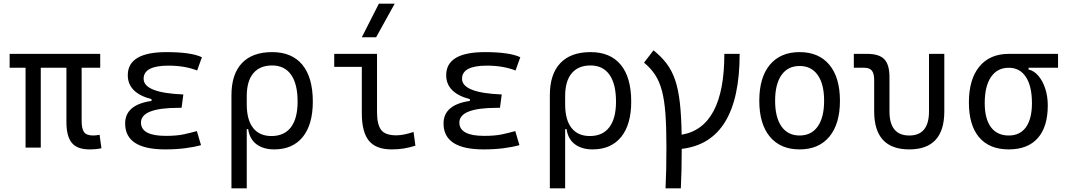

<svg xmlns="http://www.w3.org/2000/svg" viewBox="-20 -815 5899 1060"><path d="M474.1 9.8Q406.7 9.8 376.7 -26.1Q346.7 -62 346.7 -141.6V-440.9H205.1V0H121.1V-440.9H33.2V-517.6H533.2V-440.9H430.7V-146.5Q430.7 -105 443.8 -85.9Q457 -66.9 495.6 -66.9Q502 -66.9 510 -67.9Q518.1 -68.8 529.8 -70.8L540 3.4Q511.7 9.8 474.1 9.8Z M891.6 9.8Q670.9 9.8 670.9 -133.3Q670.9 -236.8 816.4 -257.8V-267.6Q685.5 -301.8 685.5 -399.9Q685.5 -527.3 899.4 -527.3Q1035.2 -527.3 1094.7 -499L1068.4 -425.8Q1000 -452.6 910.2 -452.6Q772.9 -452.6 772.9 -380.4Q772.9 -302.2 992.2 -293.5L982.4 -219.7H965.8Q758.3 -219.7 758.3 -138.2Q758.3 -64.9 895.5 -64.9Q956.1 -64.9 995.8 -73.7Q1035.6 -82.5 1066.9 -91.3L1089.8 -13.7Q1051.3 -2.9 1001.5 3.4Q951.7 9.8 891.6 9.8Z M1493.7 9.8Q1434.6 9.8 1396.5 -18.3Q1358.4 -46.4 1350.1 -102.1H1342.3V224.6H1257.8V-289.1Q1257.8 -405.3 1315.4 -466.3Q1373 -527.3 1482.4 -527.3Q1591.8 -527.3 1649.4 -457.3Q1707 -387.2 1707 -253.9Q1707 -127.4 1651.4 -58.8Q1595.7 9.8 1493.7 9.8ZM1342.3 -238.8Q1342.3 -153.3 1377.4 -108.6Q1412.6 -64 1478.5 -64Q1549.3 -64 1586.2 -112.5Q1623 -161.1 1623 -253.9Q1623 -351.6 1586.9 -402.6Q1550.8 -453.6 1482.4 -453.6Q1414.6 -453.6 1378.4 -410.4Q1342.3 -367.2 1342.3 -284.7Z M2142.1 9.8Q2055.7 9.8 2016.6 -38.1Q1977.5 -85.9 1977.5 -190.4V-445.8H1825.2V-517.6H2061.5V-195.3Q2061.5 -128.9 2083.7 -98.4Q2106 -67.9 2168.5 -67.9Q2206.1 -67.9 2263.2 -86.4L2273.4 -10.7Q2239.7 0 2208.7 4.9Q2177.7 9.8 2142.1 9.8ZM1977.5 -609.4 2071.8 -794.9H2159.2L2056.6 -609.4Z M2649.4 9.8Q2428.7 9.8 2428.7 -133.3Q2428.7 -236.8 2574.2 -257.8V-267.6Q2443.4 -301.8 2443.4 -399.9Q2443.4 -527.3 2657.2 -527.3Q2793 -527.3 2852.5 -499L2826.2 -425.8Q2757.8 -452.6 2668 -452.6Q2530.8 -452.6 2530.8 -380.4Q2530.8 -302.2 2750 -293.5L2740.2 -219.7H2723.6Q2516.1 -219.7 2516.1 -138.2Q2516.1 -64.9 2653.3 -64.9Q2713.9 -64.9 2753.7 -73.7Q2793.5 -82.5 2824.7 -91.3L2847.7 -13.7Q2809.1 -2.9 2759.3 3.4Q2709.5 9.8 2649.4 9.8Z M3251.5 9.8Q3192.4 9.8 3154.3 -18.3Q3116.2 -46.4 3107.9 -102.1H3100.1V224.6H3015.6V-289.1Q3015.6 -405.3 3073.2 -466.3Q3130.9 -527.3 3240.2 -527.3Q3349.6 -527.3 3407.2 -457.3Q3464.8 -387.2 3464.8 -253.9Q3464.8 -127.4 3409.2 -58.8Q3353.5 9.8 3251.5 9.8ZM3100.1 -238.8Q3100.1 -153.3 3135.3 -108.6Q3170.4 -64 3236.3 -64Q3307.1 -64 3344 -112.5Q3380.9 -161.1 3380.9 -253.9Q3380.9 -351.6 3344.7 -402.6Q3308.6 -453.6 3240.2 -453.6Q3172.4 -453.6 3136.2 -410.4Q3100.1 -367.2 3100.1 -284.7Z M3654.3 224.6Q3656.7 176.8 3658 119.4Q3659.2 62 3659.2 -4.9Q3659.2 -113.3 3653.6 -188.2Q3647.9 -263.2 3634.3 -314.5Q3620.6 -365.7 3596.7 -402.1Q3572.8 -438.5 3535.6 -469.2L3587.9 -537.1Q3631.3 -502.4 3660.6 -463.6Q3689.9 -424.8 3707.5 -372.8Q3725.1 -320.8 3733.4 -247.6Q3741.7 -174.3 3743.2 -71.3Q3979 -111.3 3979 -517.6H4063.5Q4063.5 -30.3 3743.7 6.8Q3743.7 69.8 3742.4 124.3Q3741.2 178.7 3738.8 224.6Z M4394.5 9.8Q4288.6 9.8 4230.2 -60.5Q4171.9 -130.9 4171.9 -258.8Q4171.9 -387.2 4230.2 -457.3Q4288.6 -527.3 4394.5 -527.3Q4500.5 -527.3 4558.8 -457.3Q4617.2 -387.2 4617.2 -258.8Q4617.2 -130.9 4558.8 -60.5Q4500.5 9.8 4394.5 9.8ZM4394.5 -66.9Q4459.5 -66.9 4494.6 -116.9Q4529.8 -167 4529.8 -258.8Q4529.8 -350.6 4494.6 -400.6Q4459.5 -450.7 4394.5 -450.7Q4329.6 -450.7 4294.4 -400.6Q4259.3 -350.6 4259.3 -258.8Q4259.3 -167 4294.4 -116.9Q4329.6 -66.9 4394.5 -66.9Z M5000 9.8Q4806.2 9.8 4806.2 -200.2V-372.6Q4806.2 -409.2 4793.5 -425Q4780.8 -440.9 4751.5 -440.9H4693.8V-517.6H4767.1Q4834 -517.6 4862.3 -487.8Q4890.6 -458 4890.6 -389.2V-200.2Q4890.6 -66.9 5000 -66.9Q5108.9 -66.9 5108.9 -200.2V-517.6H5193.4V-200.2Q5193.4 9.8 5000 9.8Z M5549.3 9.8Q5442.4 9.8 5385.7 -56.9Q5329.1 -123.5 5329.1 -249Q5329.1 -377.4 5387 -447.5Q5444.8 -517.6 5549.3 -517.6H5821.3V-440.9H5658.7V-431.2Q5689 -424.3 5712.9 -396.2Q5736.8 -368.2 5750.7 -325.7Q5764.6 -283.2 5764.6 -232.9Q5764.6 -115.2 5709.5 -52.7Q5654.3 9.8 5549.3 9.8ZM5549.3 -66.9Q5611.3 -66.9 5644.3 -113Q5677.2 -159.2 5677.2 -245.6Q5677.2 -339.4 5643.8 -390.1Q5610.4 -440.9 5549.3 -440.9Q5485.8 -440.9 5451.2 -390.1Q5416.5 -339.4 5416.5 -245.6Q5416.5 -159.2 5450.7 -113Q5484.9 -66.9 5549.3 -66.9Z"/></svg>

Font: Cascadia Code NF SemiLight
Style: Regular
Weight: 350
Monospace: yes
Designer: Aaron Bell
Foundry: Saja Typeworks
Version: Version 2404.023; ttfautohint (v1.8.4)